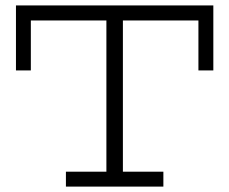

<svg xmlns="http://www.w3.org/2000/svg" viewBox="-20 -691 849 711"><path d="M39.1 -430.2V-670.9H770V-430.2H714.8V-615.2H435.1V-55.2H585V0H224.1V-55.2H374V-615.2H94.2V-430.2Z"/></svg>

Font: Stint Ultra Expanded
Style: Regular
Weight: 400
Width: 7
Designer: Astigmatic (AOETI)
Foundry: Astigmatic (AOETI)
Version: Version 1.000